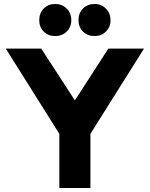

<svg xmlns="http://www.w3.org/2000/svg" viewBox="-20 -944 752 964"><path d="M315 -785.5Q292 -763 257 -763Q222 -763 199.5 -785.5Q177 -808 177 -843Q177 -878 199.5 -901Q222 -924 257 -924Q292 -924 315 -901Q338 -878 338 -843Q338 -808 315 -785.5ZM455 -763Q419 -763 396.5 -785.5Q374 -808 374 -843Q374 -878 396.5 -901Q419 -924 455 -924Q489 -924 512 -900.5Q535 -877 535 -843Q535 -808 512 -785.5Q489 -763 455 -763ZM278 0V-272L9 -700H187L356 -440L524 -700H703L434 -272V0Z"/></svg>

Font: Overpass Heavy
Style: Regular
Weight: 900
Designer: Delve Withrington, Thomas Jockin
Foundry: Delve Fonts
Version: Version 3.000;DELV;Overpass